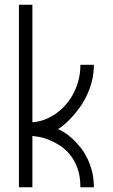

<svg xmlns="http://www.w3.org/2000/svg" viewBox="-20 -793 480 812"><path d="M225 -247Q236 -243 252 -233Q268 -223 284.5 -208Q301 -193 318 -172.5Q335 -152 348 -126Q361 -100 369 -69Q377 -38 377 -1H320Q320 -48 307.5 -82Q295 -116 275.5 -139.5Q256 -163 232.5 -178Q209 -193 186.5 -202Q164 -211 145.5 -214Q127 -217 117 -218V-1H60V-773H117V-276Q138 -277 161 -284.5Q184 -292 206.5 -306Q229 -320 249.5 -341Q270 -362 285.5 -388.5Q301 -415 310.5 -448Q320 -481 320 -519H377Q377 -483 369 -451Q361 -419 347.5 -390.5Q334 -362 317.5 -339Q301 -316 284 -297.5Q267 -279 251.5 -266Q236 -253 225 -247Z"/></svg>

Font: LuenTai2017
Style: Regular
Weight: 400
Designer: LuenTai
Foundry: Microsoft Corpration
Version: Version 1.00 November 27, 2016, initial release